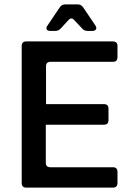

<svg xmlns="http://www.w3.org/2000/svg" viewBox="-20 -856 626 876"><path d="M100 0Q79 0 79 -21V-646Q79 -667 100 -667H495Q516 -667 516 -646V-595Q516 -574 495 -574H211Q190 -574 190 -554V-381H454Q475 -381 475 -360V-308Q475 -287 454 -287H189V-113Q189 -93 210 -93H495Q516 -93 516 -72V-21Q516 0 495 0ZM209 -715Q197 -715 193 -722.5Q189 -730 197 -740L253 -823Q262 -836 278 -836H334Q350 -836 359 -823L415 -740Q422 -730 418 -722.5Q414 -715 402 -715H379Q363 -715 354 -727L320 -763Q306 -780 292 -764L258 -727Q248 -715 232 -715Z"/></svg>

Font: Pitagon Sans Medium
Style: Regular
Weight: 500
Designer: Travis Tran
Foundry: Pitagon
Version: Version 1.001; ttfautohint (v1.8.4.7-5d5b);gftools[0.9.26]